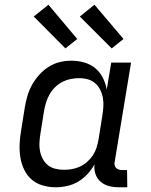

<svg xmlns="http://www.w3.org/2000/svg" viewBox="-20 -785 640 813"><path d="M217 8Q188 8 161.5 0.5Q135 -7 115 -24Q95 -41 83 -65.5Q71 -90 66.5 -117Q62 -144 63 -172.5Q64 -201 69 -230L85 -330Q89 -354 96 -378.5Q103 -403 115.5 -425.5Q128 -448 146 -468Q164 -488 186 -502Q208 -516 232.5 -522Q257 -528 282 -528Q310 -528 336.5 -520.5Q363 -513 383 -496.5Q403 -480 415 -456.5Q427 -433 432 -406L451 -520H535L466 -102Q464 -95 465 -87.5Q466 -80 470.5 -75Q475 -70 481.5 -67.5Q488 -65 496 -65H518L519 8H484Q462 8 442 3Q422 -2 406.5 -15Q391 -28 384.5 -47.5Q378 -67 380 -89Q368 -67 350.5 -48Q333 -29 311 -16Q289 -3 264.5 2.5Q240 8 217 8ZM251 -66Q268 -66 285 -69Q302 -72 318.5 -79.5Q335 -87 349 -99.5Q363 -112 373 -127Q383 -142 388.5 -159Q394 -176 397 -193L413 -293Q416 -312 417.5 -331Q419 -350 416 -368.5Q413 -387 405 -403.5Q397 -420 383.5 -432Q370 -444 352.5 -449Q335 -454 315 -454Q298 -454 280 -450.5Q262 -447 245 -438.5Q228 -430 214 -416.5Q200 -403 190.5 -386.5Q181 -370 175.5 -352.5Q170 -335 167 -318L151 -218Q148 -199 147 -180.5Q146 -162 149.5 -144.5Q153 -127 161.5 -111.5Q170 -96 183 -85.5Q196 -75 214 -70.5Q232 -66 251 -66ZM453 -580 318 -715 380 -765 503 -620ZM257 -580 123 -715 185 -765 307 -620Z"/></svg>

Font: Iosevka HT Extended
Style: Italic
Weight: 400
Width: 7
Italic angle: -9°
Monospace: yes
Designer: Belleve Invis
Foundry: Belleve Invis
Version: Version 32.3.0; ttfautohint (v1.8.4)